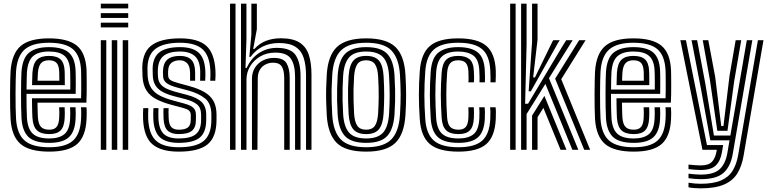

<svg xmlns="http://www.w3.org/2000/svg" viewBox="-20 -820 4219 1051"><path d="M249.8 10Q141.8 10 92.9 -31.5Q44 -73 37.8 -168Q36.2 -191.2 35.6 -228.4Q35 -265.5 35.1 -305.8Q35.2 -346 36 -379.8Q36.8 -413.5 37.8 -430Q44.5 -526.5 93.2 -568.2Q142 -610 247.8 -610Q351.8 -610 400.5 -570.4Q449.2 -530.8 453.8 -436Q454 -428.2 454.2 -407.1Q454.5 -386 454.6 -358.8Q454.8 -331.5 454.4 -304.5Q454 -277.5 452.8 -258H185.2Q185.5 -240.2 185.8 -225.4Q186 -210.5 186.5 -198.6Q187 -186.8 187.5 -177.5Q189.8 -141.2 204.2 -125.6Q218.8 -110 249.8 -110Q277 -110 289.6 -125.1Q302.2 -140.2 304 -175Q304.5 -187.5 304.8 -202.4Q305 -217.2 303.8 -233H333.8Q335 -218.5 334.8 -202.4Q334.5 -186.2 334 -173.8Q331.8 -126.8 312 -106.4Q292.2 -86 249.8 -86Q203.8 -86 182.1 -106.8Q160.5 -127.5 157.5 -175.8Q156.8 -189 156.2 -205.8Q155.8 -222.5 155.5 -241.9Q155.2 -261.2 155 -282H423.8Q424.5 -304 424.6 -327.8Q424.8 -351.5 424.6 -373.2Q424.5 -395 424.2 -411.2Q424 -427.5 423.8 -434.5Q419.8 -515.8 379 -550.9Q338.2 -586 247.8 -586Q157.5 -586 115.5 -549.4Q73.5 -512.8 67.8 -428.8Q66.8 -413.5 66 -380.9Q65.2 -348.2 65.1 -308.6Q65 -269 65.6 -231.6Q66.2 -194.2 67.8 -169.8Q73 -87.2 114.8 -50.6Q156.5 -14 249.8 -14Q339 -14 379.4 -50.1Q419.8 -86.2 423.8 -169Q424.2 -179.2 424.5 -190.4Q424.8 -201.5 424.5 -212.5Q424.2 -223.5 423.2 -233H453.2Q454.8 -218.8 454.6 -201.9Q454.5 -185 453.8 -168Q449.2 -72.5 401.9 -31.2Q354.5 10 249.8 10ZM249.8 -38Q169.2 -38 135.6 -70.6Q102 -103.2 97.8 -171.8Q96.2 -196.5 95.6 -233.8Q95 -271 95.1 -310.1Q95.2 -349.2 95.9 -380.8Q96.5 -412.2 97.5 -425.8Q102.8 -502.5 139.8 -532.2Q176.8 -562 247.8 -562Q321.8 -562 356.1 -532.6Q390.5 -503.2 393.8 -433.8Q394.2 -425.5 394.5 -404.9Q394.8 -384.2 394.8 -357.9Q394.8 -331.5 394.2 -306H125Q125 -265.2 125.6 -230.8Q126.2 -196.2 127.5 -174.8Q131.5 -114.2 159.6 -88.1Q187.8 -62 249.8 -62Q303.2 -62 332 -85.2Q360.8 -108.5 363.8 -170.5Q364.5 -185.8 364.6 -201Q364.8 -216.2 363.5 -233H393.5Q394.8 -217.5 394.6 -202.1Q394.5 -186.8 393.8 -169.8Q390.5 -99.5 357 -68.8Q323.5 -38 249.8 -38ZM125.2 -330H364.8Q365 -352 364.9 -372.4Q364.8 -392.8 364.5 -408.8Q364.2 -424.8 363.8 -433Q361.2 -489 334 -513.5Q306.8 -538 247.8 -538Q189.8 -538 160.8 -512.5Q131.8 -487 127.5 -423.8Q126.8 -413 126.1 -386.8Q125.5 -360.5 125.2 -330ZM155.5 -354Q155.8 -363.2 156.1 -378Q156.5 -392.8 156.9 -405.8Q157.2 -418.8 157.5 -422.2Q161 -473 182.9 -493.5Q204.8 -514 247.8 -514Q291 -514 311.4 -494.9Q331.8 -475.8 333.8 -432.5Q334.2 -425 334.4 -412.4Q334.5 -399.8 334.6 -384.6Q334.8 -369.5 334.8 -354ZM185.8 -378H304.8Q304.8 -388.5 304.6 -399.4Q304.5 -410.2 304.4 -418.6Q304.2 -427 304 -429.5Q302.5 -462 289.2 -476Q276 -490 247.8 -490Q218.2 -490 204.1 -473.6Q190 -457.2 187.5 -421Q187.2 -415.5 186.9 -409.2Q186.5 -403 186.2 -395.4Q186 -387.8 185.8 -378Z M531.8 -774V-800H681.8V-774ZM531.8 -670V-696H681.8V-670ZM531.8 -722V-748H681.8V-722ZM651.8 0V-600H681.8V0ZM531.8 0V-600H561.8V0ZM591.8 0V-600H621.8V0Z M958.2 10Q862 10 814.8 -29.9Q767.5 -69.8 763.2 -168Q762.5 -184.8 762.9 -201Q763.2 -217.2 764.2 -228H792Q791.2 -220.2 791 -201.5Q790.8 -182.8 791.2 -169.2Q795.2 -84.2 835 -49.1Q874.8 -14 958.2 -14Q1054 -14 1095.5 -48.9Q1137 -83.8 1137 -164Q1137 -169 1137 -173.9Q1137 -178.8 1137 -183.4Q1137 -188 1137 -192Q1137 -252.2 1103.1 -280.5Q1069.2 -308.8 1008.8 -325L949.2 -341Q927.8 -346.8 911 -354.1Q894.2 -361.5 884.2 -372.5Q874.2 -383.5 873 -399.8Q872.8 -404.5 872.2 -413.1Q871.8 -421.8 872 -429Q873.2 -474 896.2 -494Q919.2 -514 965.2 -514Q1005.5 -514 1026.4 -493.6Q1047.2 -473.2 1048 -427.8Q1048.2 -416.2 1048.1 -407.2Q1048 -398.2 1048 -378H1020.5Q1020.5 -392.8 1020.5 -407.2Q1020.5 -421.8 1020.2 -426Q1018.8 -460.2 1003.1 -475.1Q987.5 -490 965.2 -490Q935.2 -490 918 -475.8Q900.8 -461.5 900.2 -429Q900 -421.5 900.1 -414.2Q900.2 -407 901.2 -399.8Q902.8 -390.5 909.9 -384.4Q917 -378.2 929 -373.9Q941 -369.5 956.8 -365L1015.2 -349Q1065.8 -335.2 1099 -315.9Q1132.2 -296.5 1148.8 -266.8Q1165.2 -237 1165.2 -192Q1165.2 -187.5 1165.2 -182.8Q1165.2 -178 1165.2 -173.2Q1165.2 -168.5 1165.2 -164Q1165.2 -70.8 1117.1 -30.4Q1069 10 958.2 10ZM958.2 -38Q889 -38 855.8 -68Q822.5 -98 819.2 -170.5Q818.8 -182.2 818.9 -201.1Q819 -220 819.8 -228H847.5Q846.8 -220.2 846.9 -200.9Q847 -181.5 847.2 -171.8Q850 -112 876.2 -87Q902.5 -62 958.2 -62Q1024 -62 1052.4 -85.8Q1080.8 -109.5 1080.8 -164Q1080.8 -171.2 1080.8 -178Q1080.8 -184.8 1080.8 -192Q1080.8 -230.2 1058.5 -248.4Q1036.2 -266.5 995.8 -277L934.2 -293Q898 -302.5 872.8 -315.5Q847.5 -328.5 833.5 -348.5Q819.5 -368.5 816.8 -398.8Q816 -406.5 816.1 -414.4Q816.2 -422.2 815.8 -429Q812.2 -497.5 848 -529.8Q883.8 -562 965.2 -562Q1033.8 -562 1067.1 -532Q1100.5 -502 1103.8 -432.8Q1104.2 -425.2 1104.4 -409.8Q1104.5 -394.2 1103.2 -378H1075.5Q1075.5 -394.2 1075.9 -408.4Q1076.2 -422.5 1076 -428.8Q1074.5 -487.8 1046.6 -512.9Q1018.8 -538 965.2 -538Q903.2 -538 873.5 -512.6Q843.8 -487.2 843.8 -429Q843.8 -422.8 844.1 -413.9Q844.5 -405 844.8 -400Q846.2 -376.2 858 -360.8Q869.8 -345.2 891 -335.1Q912.2 -325 941.8 -317L1002.2 -301Q1058.5 -286.2 1083.6 -261.8Q1108.8 -237.2 1108.8 -192Q1108.8 -185.8 1108.8 -178.5Q1108.8 -171.2 1108.8 -164Q1108.8 -96.5 1073.9 -67.2Q1039 -38 958.2 -38ZM958.2 -86Q918 -86 897.6 -105.2Q877.2 -124.5 875.2 -172.8Q875 -179.5 874.6 -199.5Q874.2 -219.5 875.2 -228H903Q902.2 -220.2 902.4 -205.9Q902.5 -191.5 903.2 -173.8Q904.5 -138.5 918 -124.2Q931.5 -110 958.2 -110Q993.5 -110 1008.9 -122.6Q1024.2 -135.2 1024.2 -164Q1024.2 -170 1024.4 -178.2Q1024.5 -186.5 1024.2 -192Q1023.8 -207 1014 -215.2Q1004.2 -223.5 982.8 -229L919.2 -246Q869.5 -259.2 835 -277.4Q800.5 -295.5 781.8 -324.6Q763 -353.8 760.2 -399.8Q760 -406.2 759.9 -414.1Q759.8 -422 759.2 -429Q754.5 -526.5 805.1 -568.2Q855.8 -610 965.2 -610Q1063.8 -610 1108.8 -569.6Q1153.8 -529.2 1159.2 -436Q1160 -423.5 1159.9 -409Q1159.8 -394.5 1158.5 -378H1130.8Q1132 -393 1132 -408.2Q1132 -423.5 1131.5 -434.2Q1127.5 -515.8 1088.2 -550.9Q1049 -586 965.2 -586Q871 -586 827.2 -549.5Q783.5 -513 787.5 -429Q788 -421.2 787.9 -414Q787.8 -406.8 788.5 -399.8Q792.5 -360 809.5 -335.6Q826.5 -311.2 856 -296.2Q885.5 -281.2 926.8 -270L989.2 -253Q1022.8 -244 1037.6 -230.5Q1052.5 -217 1052.5 -192Q1052.5 -188 1052.5 -183.4Q1052.5 -178.8 1052.5 -173.9Q1052.5 -169 1052.5 -164Q1052.5 -122.2 1030.5 -104.1Q1008.5 -86 958.2 -86Z M1655.2 0V-405.8Q1655.2 -463.2 1642.4 -503.1Q1629.5 -543 1597.2 -563.8Q1565 -584.5 1507.2 -584.5Q1457.8 -584.5 1418.4 -565.4Q1379 -546.2 1351.5 -508.5H1344.8L1356 -631V-800H1386V-660L1366 -552H1372.5Q1399.8 -582.2 1436.2 -596.4Q1472.8 -610.5 1517 -610.5Q1582.8 -610.5 1619.2 -587.4Q1655.8 -564.2 1670.4 -520Q1685 -475.8 1685 -411.8V0ZM1239.2 0V-800H1269.2V0ZM1359.2 0V-388Q1359.2 -423.8 1375.6 -449.5Q1392 -475.2 1419.2 -489.1Q1446.5 -503 1479 -503Q1531.2 -503 1548.5 -473.8Q1565.8 -444.5 1565.8 -393.8V0H1535.8V-392Q1535.8 -433 1523 -454.9Q1510.2 -476.8 1474.5 -476.8Q1453 -476.8 1433.9 -467.4Q1414.8 -458 1403 -439.1Q1391.2 -420.2 1391 -391.2L1389.2 0ZM1299.2 0V-800H1329V-602L1323.8 -448.5H1330.5Q1355 -502.2 1399 -530.4Q1443 -558.5 1498 -558Q1573.2 -557.2 1599.2 -516.9Q1625.2 -476.5 1625.2 -403.8V0H1595.2V-399.8Q1595.2 -463.5 1572.8 -497.8Q1550.2 -532 1486.8 -532Q1440.8 -532 1405.1 -511.4Q1369.5 -490.8 1349.4 -457.4Q1329.2 -424 1329.2 -385.2V0Z M1984.5 10Q1870.5 10 1822.5 -38.6Q1774.5 -87.2 1768.5 -191Q1766.2 -231.5 1765.4 -266.4Q1764.5 -301.2 1765.4 -335.9Q1766.2 -370.5 1768.5 -410Q1775 -517 1825.1 -563.5Q1875.2 -610 1984.5 -610Q2095.2 -610 2144.4 -562.9Q2193.5 -515.8 2199.5 -410Q2202.8 -354.5 2203.1 -304.1Q2203.5 -253.8 2199.5 -191Q2192.8 -84 2143.2 -37Q2093.8 10 1984.5 10ZM1984.5 -14Q2080.5 -14 2122.1 -56.9Q2163.8 -99.8 2169.5 -192.8Q2173.5 -257.5 2173.1 -304.8Q2172.8 -352 2169.5 -408.2Q2164.2 -499.5 2123.4 -542.8Q2082.5 -586 1984.5 -586Q1889.5 -586 1846.9 -544.2Q1804.2 -502.5 1798.5 -408.2Q1795.8 -363.5 1795.1 -329.2Q1794.5 -295 1795.5 -263Q1796.5 -231 1798.5 -192.5Q1803.8 -100 1845.4 -57Q1887 -14 1984.5 -14ZM1984.5 -38Q1902 -38 1867.5 -76.1Q1833 -114.2 1828.2 -195.5Q1826 -235 1825.2 -268.8Q1824.5 -302.5 1825.4 -335.8Q1826.2 -369 1828.5 -406.5Q1833.5 -489.8 1869.6 -525.9Q1905.8 -562 1984.5 -562Q2066 -562 2100.4 -524.5Q2134.8 -487 2139.5 -407Q2142 -363.5 2142.8 -330.1Q2143.5 -296.8 2142.8 -265.1Q2142 -233.5 2139.5 -194.5Q2134.5 -114.8 2100.4 -76.4Q2066.2 -38 1984.5 -38ZM1984.5 -62Q2047.5 -62 2076.4 -93.4Q2105.2 -124.8 2109.8 -197.8Q2113 -249 2113.1 -296.9Q2113.2 -344.8 2109.8 -403.8Q2105.8 -476 2076.9 -507Q2048 -538 1984.5 -538Q1918.2 -538 1890.4 -505.2Q1862.5 -472.5 1858.2 -403.5Q1856.2 -371.2 1855.4 -339Q1854.5 -306.8 1855.2 -271.9Q1856 -237 1858.2 -196.5Q1862.5 -125.8 1891 -93.9Q1919.5 -62 1984.5 -62ZM1984.5 -86Q1936.2 -86 1914 -112Q1891.8 -138 1888.2 -197.8Q1886.2 -235.2 1885.4 -268.4Q1884.5 -301.5 1885.2 -334.2Q1886 -367 1888.2 -402.5Q1892 -462.8 1914.5 -488.4Q1937 -514 1984.5 -514Q2032.2 -514 2054.4 -488.2Q2076.5 -462.5 2079.8 -403Q2083.2 -344.5 2083.1 -297.5Q2083 -250.5 2079.8 -198.5Q2076 -139 2054.2 -112.5Q2032.5 -86 1984.5 -86ZM1984.5 -110Q2017 -110 2031.9 -131.2Q2046.8 -152.5 2049.8 -200.2Q2052.5 -245.2 2053 -291.6Q2053.5 -338 2049.8 -401.5Q2047.2 -448 2032.2 -469Q2017.2 -490 1984.5 -490Q1949.8 -490 1935.4 -467.8Q1921 -445.5 1918.2 -400.8Q1916 -362.8 1915.2 -331.2Q1914.5 -299.8 1915.4 -268.5Q1916.2 -237.2 1918.2 -199.5Q1921 -153.5 1935.8 -131.8Q1950.5 -110 1984.5 -110Z M2489.8 10Q2381.8 10 2332.9 -31.5Q2284 -73 2277.8 -168Q2275.5 -203.8 2274.2 -236.2Q2273 -268.8 2273 -300Q2273 -331.2 2274.1 -363.2Q2275.2 -395.2 2277.8 -430Q2284.5 -526.5 2333.2 -568.2Q2382 -610 2487.8 -610Q2593.5 -610 2641.4 -569.6Q2689.2 -529.2 2693.8 -436Q2694.2 -422.8 2694.1 -405Q2694 -387.2 2692.8 -369.2H2664.8Q2665.2 -377.2 2665.1 -394.6Q2665 -412 2663.8 -434.8Q2659.8 -515.8 2619 -550.9Q2578.2 -586 2487.8 -586Q2397.5 -586 2355.5 -549.4Q2313.5 -512.8 2307.8 -428.5Q2305.2 -393.5 2304.1 -361.5Q2303 -329.5 2303 -298.5Q2303 -267.5 2304.2 -235.9Q2305.5 -204.2 2307.8 -169.8Q2313 -87.2 2354.8 -50.6Q2396.5 -14 2489.8 -14Q2579.2 -14 2619.5 -50.1Q2659.8 -86.2 2663.8 -169.2Q2665 -193 2664.5 -209.5Q2664 -226 2662.8 -233H2692.5Q2694.2 -227.5 2694.5 -208Q2694.8 -188.5 2693.8 -168Q2689.2 -72.5 2641.9 -31.2Q2594.5 10 2489.8 10ZM2489.8 -38Q2409.2 -38 2375.6 -70.6Q2342 -103.2 2337.8 -171.8Q2335.5 -207.2 2334.4 -239.1Q2333.2 -271 2333.1 -301.2Q2333 -331.5 2334.1 -362.1Q2335.2 -392.8 2337.5 -425.8Q2342.8 -503.2 2380.2 -532.6Q2417.8 -562 2487.8 -562Q2559.5 -562 2595 -533.5Q2630.5 -505 2633.8 -434Q2634.8 -413.8 2634.9 -396.6Q2635 -379.5 2634.2 -369.2H2604.8Q2605.2 -378 2605.1 -393.9Q2605 -409.8 2603.8 -433.2Q2601 -494 2571 -516Q2541 -538 2487.8 -538Q2429.8 -538 2400.8 -512.5Q2371.8 -487 2367.5 -423.8Q2365.2 -390.5 2364.1 -359.5Q2363 -328.5 2363.1 -298.2Q2363.2 -268 2364.4 -237.4Q2365.5 -206.8 2367.5 -174.5Q2371.5 -114.2 2399.6 -88.1Q2427.8 -62 2489.8 -62Q2543.2 -62 2572 -85.2Q2600.8 -108.5 2603.8 -170.5Q2604.8 -190 2604.6 -206.4Q2604.5 -222.8 2603.2 -233H2633Q2634.2 -224.5 2634.5 -207Q2634.8 -189.5 2633.8 -169.8Q2630.5 -99.5 2597 -68.8Q2563.5 -38 2489.8 -38ZM2489.8 -86Q2443.5 -86 2422 -106.9Q2400.5 -127.8 2397.5 -175.8Q2395.2 -210.8 2394.1 -241.8Q2393 -272.8 2393 -301.9Q2393 -331 2394.1 -360.4Q2395.2 -389.8 2397.5 -421.8Q2401 -471.2 2422 -492.6Q2443 -514 2487.8 -514Q2528 -514 2549.9 -496.2Q2571.8 -478.5 2574 -430Q2574.8 -414.8 2575 -396.5Q2575.2 -378.2 2574 -369.2H2543.8Q2545 -378.2 2544.9 -395.6Q2544.8 -413 2544 -429Q2542.5 -461 2529.6 -475.5Q2516.8 -490 2487.8 -490Q2457.5 -490 2443.8 -473.2Q2430 -456.5 2427.5 -420.8Q2425.2 -387.8 2424.1 -358.1Q2423 -328.5 2423 -299.8Q2423 -271 2424.1 -241Q2425.2 -211 2427.5 -177.5Q2429.8 -141.2 2444.2 -125.6Q2458.8 -110 2489.8 -110Q2517 -110 2529.6 -125.1Q2542.2 -140.2 2544 -175Q2544.5 -186.8 2544.6 -203.6Q2544.8 -220.5 2543.8 -233H2573.5Q2574.5 -224 2574.6 -206.1Q2574.8 -188.2 2574 -173.8Q2571.8 -126.8 2552 -106.4Q2532.2 -86 2489.8 -86Z M2832.5 0V-800H2862.5V-576.2L2854.5 -252.2H2870.5L3057 -564L3079.5 -600H3114.8L2985 -392L3145.8 0H3113.2L2965.5 -360.8L2862.5 -195.5V0ZM2892.5 0V-187L2960 -295.2L3080.8 0H3048.5L2954.5 -229.5L2922.5 -178.5V0ZM2772.5 0V-800H2802.5V0ZM3178 0 3018.8 -389.2 3150.2 -600H3185.5L3052.2 -386.5L3210.5 0ZM2873.8 -320 2892.5 -589.8V-800H2922.5V-603.2L2898.5 -396.5H2908.5L3004.5 -593.5L3008.8 -600H3044L3031.8 -580.2L2885.8 -320Z M3449.2 10Q3341.2 10 3292.4 -31.5Q3243.5 -73 3237.2 -168Q3235.8 -191.2 3235.1 -228.4Q3234.5 -265.5 3234.6 -305.8Q3234.8 -346 3235.5 -379.8Q3236.2 -413.5 3237.2 -430Q3244 -526.5 3292.8 -568.2Q3341.5 -610 3447.2 -610Q3551.2 -610 3600 -570.4Q3648.8 -530.8 3653.2 -436Q3653.5 -428.2 3653.8 -407.1Q3654 -386 3654.1 -358.8Q3654.2 -331.5 3653.9 -304.5Q3653.5 -277.5 3652.2 -258H3384.8Q3385 -240.2 3385.2 -225.4Q3385.5 -210.5 3386 -198.6Q3386.5 -186.8 3387 -177.5Q3389.2 -141.2 3403.8 -125.6Q3418.2 -110 3449.2 -110Q3476.5 -110 3489.1 -125.1Q3501.8 -140.2 3503.5 -175Q3504 -187.5 3504.2 -202.4Q3504.5 -217.2 3503.2 -233H3533.2Q3534.5 -218.5 3534.2 -202.4Q3534 -186.2 3533.5 -173.8Q3531.2 -126.8 3511.5 -106.4Q3491.8 -86 3449.2 -86Q3403.2 -86 3381.6 -106.8Q3360 -127.5 3357 -175.8Q3356.2 -189 3355.8 -205.8Q3355.2 -222.5 3355 -241.9Q3354.8 -261.2 3354.5 -282H3623.2Q3624 -304 3624.1 -327.8Q3624.2 -351.5 3624.1 -373.2Q3624 -395 3623.8 -411.2Q3623.5 -427.5 3623.2 -434.5Q3619.2 -515.8 3578.5 -550.9Q3537.8 -586 3447.2 -586Q3357 -586 3315 -549.4Q3273 -512.8 3267.2 -428.8Q3266.2 -413.5 3265.5 -380.9Q3264.8 -348.2 3264.6 -308.6Q3264.5 -269 3265.1 -231.6Q3265.8 -194.2 3267.2 -169.8Q3272.5 -87.2 3314.2 -50.6Q3356 -14 3449.2 -14Q3538.5 -14 3578.9 -50.1Q3619.2 -86.2 3623.2 -169Q3623.8 -179.2 3624 -190.4Q3624.2 -201.5 3624 -212.5Q3623.8 -223.5 3622.8 -233H3652.8Q3654.2 -218.8 3654.1 -201.9Q3654 -185 3653.2 -168Q3648.8 -72.5 3601.4 -31.2Q3554 10 3449.2 10ZM3449.2 -38Q3368.8 -38 3335.1 -70.6Q3301.5 -103.2 3297.2 -171.8Q3295.8 -196.5 3295.1 -233.8Q3294.5 -271 3294.6 -310.1Q3294.8 -349.2 3295.4 -380.8Q3296 -412.2 3297 -425.8Q3302.2 -502.5 3339.2 -532.2Q3376.2 -562 3447.2 -562Q3521.2 -562 3555.6 -532.6Q3590 -503.2 3593.2 -433.8Q3593.8 -425.5 3594 -404.9Q3594.2 -384.2 3594.2 -357.9Q3594.2 -331.5 3593.8 -306H3324.5Q3324.5 -265.2 3325.1 -230.8Q3325.8 -196.2 3327 -174.8Q3331 -114.2 3359.1 -88.1Q3387.2 -62 3449.2 -62Q3502.8 -62 3531.5 -85.2Q3560.2 -108.5 3563.2 -170.5Q3564 -185.8 3564.1 -201Q3564.2 -216.2 3563 -233H3593Q3594.2 -217.5 3594.1 -202.1Q3594 -186.8 3593.2 -169.8Q3590 -99.5 3556.5 -68.8Q3523 -38 3449.2 -38ZM3324.8 -330H3564.2Q3564.5 -352 3564.4 -372.4Q3564.2 -392.8 3564 -408.8Q3563.8 -424.8 3563.2 -433Q3560.8 -489 3533.5 -513.5Q3506.2 -538 3447.2 -538Q3389.2 -538 3360.2 -512.5Q3331.2 -487 3327 -423.8Q3326.2 -413 3325.6 -386.8Q3325 -360.5 3324.8 -330ZM3355 -354Q3355.2 -363.2 3355.6 -378Q3356 -392.8 3356.4 -405.8Q3356.8 -418.8 3357 -422.2Q3360.5 -473 3382.4 -493.5Q3404.2 -514 3447.2 -514Q3490.5 -514 3510.9 -494.9Q3531.2 -475.8 3533.2 -432.5Q3533.8 -425 3533.9 -412.4Q3534 -399.8 3534.1 -384.6Q3534.2 -369.5 3534.2 -354ZM3385.2 -378H3504.2Q3504.2 -388.5 3504.1 -399.4Q3504 -410.2 3503.9 -418.6Q3503.8 -427 3503.5 -429.5Q3502 -462 3488.8 -476Q3475.5 -490 3447.2 -490Q3417.8 -490 3403.6 -473.6Q3389.5 -457.2 3387 -421Q3386.8 -415.5 3386.4 -409.2Q3386 -403 3385.8 -395.4Q3385.5 -387.8 3385.2 -378Z M3815.2 211Q3797.5 211 3778.6 209.4Q3759.8 207.8 3748.8 205.2V180.2Q3765 183 3782.9 184.5Q3800.8 186 3815.2 186Q3884.8 186 3926.6 167.9Q3968.5 149.8 3990.2 114.5Q4012 79.2 4020.8 28L4128.8 -600H4159.2L4050.2 33Q4040.5 90 4015.9 129.8Q3991.2 169.5 3943.2 190.2Q3895.2 211 3815.2 211ZM3815.2 110.5Q3803.5 110.5 3788 109.4Q3772.5 108.2 3748.8 105.8V81Q3775 83.2 3789.5 84.4Q3804 85.5 3815.2 85.5Q3859.2 85.5 3877.8 65Q3896.2 44.5 3902.5 7.5L3903.8 0H3825.2L3704.2 -600H3734.8L3849.8 -26H3938.5L3932 12.5Q3923.8 61.5 3898 86Q3872.2 110.5 3815.2 110.5ZM3815.2 160.8Q3802.2 160.8 3784.8 159.4Q3767.2 158 3748.8 155.5V130.8Q3769.8 133.2 3786.4 134.5Q3803 135.8 3815.2 135.8Q3888.2 135.8 3919.9 105.8Q3951.5 75.8 3961.5 17.8L3973.5 -52H3868.2L3816.2 -338L3765.5 -600H3796L3841.5 -359L3888 -78H3978L4068 -600H4098.2L3991 22.8Q3979.5 90.5 3941.2 125.6Q3903 160.8 3815.2 160.8ZM3906.5 -104 3866.5 -379.2 3826.8 -600H3857.2L3895 -398.5L3928 -130H3940.2L3973.2 -404L4007 -600H4037.5L3998.5 -373.2L3962.2 -104Z"/></svg>

Font: Big Shoulders Inline Text Thin Black
Style: Regular
Weight: 900
Version: Version 2.002